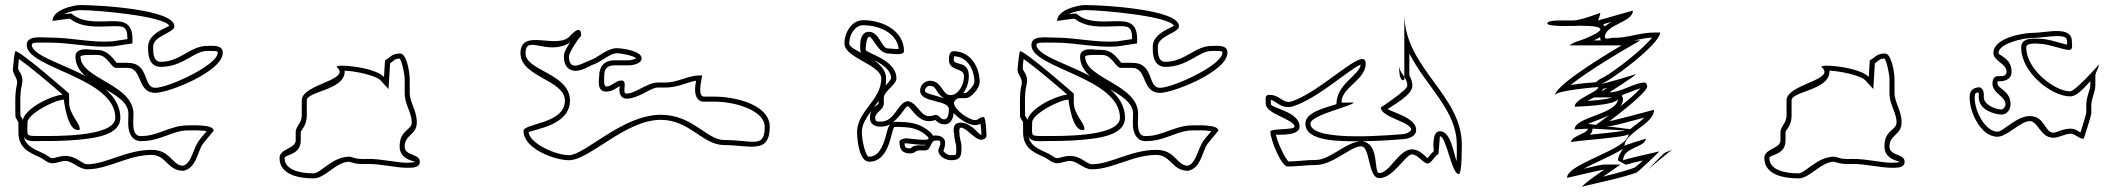

<svg xmlns="http://www.w3.org/2000/svg" viewBox="-20 -794 8401 761"><path d="M425 -630C342 -624 265 -645 179 -645C140 -645 86 -655 86 -615C86 -523 437 -487 437 -327C437 -249 185 -255 143 -255C78 -255 89 -252 89 -309C89 -342 198 -399 233 -399C233 -399 246 -279 287 -279C295 -279 296 -277 296 -285C296 -306 254 -343 254 -387V-423C254 -423 63 -591 41 -591C38 -591 32 -534 32 -528C25 -500 54 -486 47 -459C38 -423 41 -372 41 -336C41 -322 53 -316 53 -306V-270C53 -209 93 -190 137 -171C155 -163 167 -147 188 -147C205 -147 221 -156 239 -156C268 -156 292 -123 326 -123C409 -123 488 -180 581 -180C639 -180 643 -117 707 -117C754 -127 761 -180 779 -216C784 -226 827 -275 827 -276C827 -302 740 -297 722 -297C658 -297 603 -255 545 -255C499 -248 509 -310 509 -342C510 -460 299 -481 299 -570C299 -579 368 -576 368 -576C405 -576 420 -525 440 -525H485C547 -525 521 -426 596 -426C649 -426 863 -511 863 -585C863 -618 823 -612 800 -612C735 -612 694 -549 617 -549C587 -549 587 -586 587 -609C587 -653 671 -663 671 -690C671 -758 365 -774 299 -774C268 -774 188 -754 188 -711C188 -711 250 -720 257 -720C304 -683 365 -688 422 -690C469 -691 485 -692 485 -639ZM70 -319C63 -335 61 -334 61 -336C61 -373 58 -423 66 -454C78 -501 48 -512 52 -526V-528C52 -531 53 -547 55 -560C108 -523 195 -448 228 -419C184 -415 84 -368 70 -319ZM75 -250C90 -230 114 -235 143 -235C189 -235 230 -235 288 -240C357 -246 457 -259 457 -327C457 -474 212 -528 134 -581C112 -596 106 -608 106 -615C106 -628 125 -625 179 -625C262 -625 340 -604 427 -610L505 -622V-639C505 -704 470 -711 422 -710C363 -708 308 -705 269 -736L264 -740H257C252 -740 243 -739 234 -738C256 -749 286 -754 299 -754C367 -754 631 -730 651 -692C643 -684 567 -663 567 -609C567 -594 563 -529 617 -529C706 -529 749 -592 800 -592H820C843 -592 843 -590 843 -585C843 -536 647 -446 596 -446C544 -446 575 -545 485 -545H442C436 -550 412 -595 368 -596C368 -596 356 -597 343 -597C339 -597 279 -609 279 -570C279 -453 490 -438 489 -342C489 -329 487 -309 489 -289C492 -264 505 -230 547 -235C615 -236 667 -277 722 -277C735 -277 776 -279 799 -274C785 -257 767 -237 761 -225C740 -182 734 -145 705 -137C661 -139 657 -200 581 -200C480 -200 400 -143 326 -143C305 -143 283 -176 239 -176C214 -176 198 -167 188 -167C177 -167 171 -178 145 -189C107 -206 82 -220 75 -250Z M1502 -489C1464 -530 1298 -543 1316 -527C1373 -476 1176 -461 1176 -396V-336C1176 -305 1152 -294 1152 -270V-237C1152 -205 1088 -205 1088 -168C1088 -98 1171 -87 1224 -87C1268 -87 1313 -153 1364 -153C1399 -142 1405 -144 1440 -144C1484 -145 1550 -129 1592 -129C1614 -129 1644 -128 1644 -153C1644 -186 1584 -175 1584 -213C1584 -261 1632 -258 1632 -309C1632 -357 1604 -387 1604 -426V-480C1604 -507 1592 -582 1566 -582C1531 -582 1526 -564 1506 -555ZM1624 -153C1624 -150 1605 -149 1592 -149C1553 -149 1488 -165 1440 -164C1402 -164 1402 -162 1368 -173H1364C1298 -173 1250 -107 1224 -107C1168 -107 1108 -120 1108 -168C1108 -182 1172 -178 1172 -237V-270C1172 -279 1196 -293 1196 -336V-396C1196 -432 1340 -436 1346 -506V-514C1393 -512 1471 -494 1488 -476L1520 -441L1526 -543C1545 -556 1544 -561 1564 -562C1573 -552 1584 -500 1584 -480V-426C1584 -377 1612 -349 1612 -309C1612 -276 1564 -281 1564 -213C1564 -161 1624 -155 1624 -153Z M2283 -651C2283 -651 2289 -706 2239 -651C2188 -595 2043 -686 2043 -583C2043 -488 2219 -478 2219 -395C2219 -302 2055 -306 2055 -275C2055 -204 2179 -159 2235 -159C2317 -159 2458 -319 2599 -319C2715 -319 2763 -219 2851 -219C2950 -219 3031 -181 3031 -291C3031 -382 2887 -411 2815 -411H2771C2741 -411 2763 -485 2763 -495H2751C2710 -495 2664 -467 2619 -467H2587C2546 -467 2499 -423 2463 -423C2442 -423 2471 -475 2443 -475C2421 -475 2404 -451 2383 -451C2371 -451 2375 -489 2375 -495C2375 -520 2386 -535 2415 -535H2471C2488 -535 2523 -541 2523 -563C2523 -592 2448 -603 2423 -603C2383 -601 2351 -566 2319 -555C2288 -544 2235 -506 2235 -571C2235 -584 2272 -643 2283 -651ZM2239 -625C2227 -606 2215 -589 2215 -571C2215 -548 2221 -531 2235 -521C2268 -499 2313 -531 2326 -536C2367 -550 2394 -581 2424 -583C2444 -583 2491 -573 2502 -563C2496 -559 2480 -555 2471 -555H2415C2375 -555 2355 -529 2355 -494C2355 -480 2343 -431 2383 -431C2410 -431 2428 -449 2436 -453C2436 -447 2435 -443 2435 -436C2435 -429 2438 -403 2463 -403C2512 -403 2558 -447 2587 -447H2619C2666 -447 2709 -470 2739 -474C2737 -464 2735 -451 2735 -439C2735 -425 2738 -391 2771 -391H2815C2890 -391 3011 -358 3011 -291C3011 -204 2964 -239 2851 -239C2780 -239 2727 -339 2599 -339C2446 -339 2299 -179 2235 -179C2183 -179 2081 -224 2075 -270C2098 -282 2239 -297 2239 -395C2239 -504 2063 -512 2063 -583C2063 -661 2149 -570 2239 -625Z M3657 -252C3680 -229 3584 -246 3573 -246C3562 -246 3545 -240 3545 -234C3545 -203 3555 -186 3587 -186C3611 -186 3604 -198 3627 -198H3647C3672 -198 3666 -237 3689 -237C3703 -237 3707 -238 3707 -228C3707 -213 3699 -206 3699 -198C3699 -176 3727 -159 3749 -159C3786 -159 3791 -173 3791 -210C3791 -230 3783 -246 3783 -264C3783 -268 3779 -288 3789 -288C3811 -288 3843 -240 3869 -240C3880 -240 3890 -246 3890 -258C3890 -267 3887 -330 3879 -330C3860 -330 3859 -318 3845 -318C3821 -318 3761 -359 3761 -387C3761 -392 3771 -405 3783 -405H3807C3830 -405 3863 -445 3863 -468C3863 -527 3828 -591 3759 -591C3742 -591 3741 -568 3741 -558C3741 -509 3801 -528 3801 -492C3801 -457 3778 -417 3747 -417C3713 -417 3715 -474 3665 -474C3649 -474 3627 -459 3627 -435C3627 -384 3741 -401 3741 -360C3741 -344 3737 -321 3723 -321C3700 -321 3707 -346 3677 -336C3630 -321 3624 -380 3581 -393C3538 -393 3530 -312 3471 -312C3457 -312 3449 -311 3449 -327C3449 -350 3483 -358 3483 -384V-405C3483 -434 3533 -457 3533 -483C3533 -559 3411 -583 3411 -597C3411 -606 3414 -648 3425 -648C3441 -648 3460 -582 3501 -582C3512 -582 3563 -572 3563 -591C3563 -671 3481 -714 3401 -714C3357 -714 3327 -667 3327 -621C3327 -565 3473 -537 3473 -483C3473 -397 3377 -354 3377 -270C3377 -245 3384 -153 3425 -153C3512 -153 3511 -291 3527 -291C3581 -291 3619 -289 3657 -252ZM3736 -398C3734 -398 3736 -398 3734 -399ZM3678 -256C3676 -261 3674 -263 3671 -266C3627 -309 3581 -311 3527 -311C3525 -311 3522 -310 3520 -310C3555 -339 3566 -370 3578 -373C3594 -366 3623 -298 3683 -317C3686 -318 3687 -318 3688 -318C3691 -315 3703 -301 3723 -301C3754 -301 3759 -335 3760 -346C3782 -322 3818 -298 3845 -298C3855 -298 3863 -302 3866 -304C3869 -286 3870 -267 3870 -260H3868C3860 -260 3829 -308 3788 -308C3748 -308 3762 -263 3762 -263C3762 -238 3770 -225 3770 -210C3770 -176 3773 -179 3748 -179C3733 -179 3720 -192 3719 -197C3721 -201 3726 -212 3726 -228C3726 -255 3696 -257 3688 -257C3685 -257 3681 -257 3678 -256ZM3424 -668C3381 -668 3390 -597 3390 -597C3390 -565 3436 -560 3453 -551C3486 -534 3512 -512 3512 -483C3512 -482 3506 -471 3490 -455C3492 -464 3492 -474 3492 -483C3492 -563 3346 -591 3346 -621C3346 -661 3372 -694 3400 -694C3473 -694 3537 -657 3542 -600C3529 -599 3511 -602 3500 -602C3473 -602 3466 -668 3424 -668ZM3462 -394V-384C3462 -376 3428 -371 3428 -327C3428 -294 3460 -292 3470 -292C3484 -292 3497 -295 3508 -301C3497 -287 3496 -271 3490 -251C3478 -210 3461 -173 3424 -173C3411 -173 3396 -237 3396 -270C3396 -315 3431 -347 3462 -394ZM3722 -404C3675 -421 3646 -422 3646 -435C3646 -446 3658 -454 3664 -454C3695 -454 3684 -428 3722 -404ZM3798 -425C3812 -444 3820 -468 3820 -492C3820 -557 3760 -531 3760 -558C3760 -562 3761 -568 3762 -571C3814 -569 3842 -520 3842 -468C3842 -456 3813 -425 3806 -425ZM3647 -220C3646 -219 3646 -218 3646 -218H3626C3589 -218 3597 -206 3586 -206C3568 -206 3567 -210 3565 -225C3568 -226 3571 -226 3572 -226C3579 -226 3621 -219 3647 -220Z M4407 -630C4324 -624 4247 -645 4161 -645C4122 -645 4068 -655 4068 -615C4068 -523 4419 -487 4419 -327C4419 -249 4167 -255 4125 -255C4060 -255 4071 -252 4071 -309C4071 -342 4180 -399 4215 -399C4215 -399 4228 -279 4269 -279C4277 -279 4278 -277 4278 -285C4278 -306 4236 -343 4236 -387V-423C4236 -423 4045 -591 4023 -591C4020 -591 4014 -534 4014 -528C4007 -500 4036 -486 4029 -459C4020 -423 4023 -372 4023 -336C4023 -322 4035 -316 4035 -306V-270C4035 -209 4075 -190 4119 -171C4137 -163 4149 -147 4170 -147C4187 -147 4203 -156 4221 -156C4250 -156 4274 -123 4308 -123C4391 -123 4470 -180 4563 -180C4621 -180 4625 -117 4689 -117C4736 -127 4743 -180 4761 -216C4766 -226 4809 -275 4809 -276C4809 -302 4722 -297 4704 -297C4640 -297 4585 -255 4527 -255C4481 -248 4491 -310 4491 -342C4492 -460 4281 -481 4281 -570C4281 -579 4350 -576 4350 -576C4387 -576 4402 -525 4422 -525H4467C4529 -525 4503 -426 4578 -426C4631 -426 4845 -511 4845 -585C4845 -618 4805 -612 4782 -612C4717 -612 4676 -549 4599 -549C4569 -549 4569 -586 4569 -609C4569 -653 4653 -663 4653 -690C4653 -758 4347 -774 4281 -774C4250 -774 4170 -754 4170 -711C4170 -711 4232 -720 4239 -720C4286 -683 4347 -688 4404 -690C4451 -691 4467 -692 4467 -639ZM4052 -319C4045 -335 4043 -334 4043 -336C4043 -373 4040 -423 4048 -454C4060 -501 4030 -512 4034 -526V-528C4034 -531 4035 -547 4037 -560C4090 -523 4177 -448 4210 -419C4166 -415 4066 -368 4052 -319ZM4057 -250C4072 -230 4096 -235 4125 -235C4171 -235 4212 -235 4270 -240C4339 -246 4439 -259 4439 -327C4439 -474 4194 -528 4116 -581C4094 -596 4088 -608 4088 -615C4088 -628 4107 -625 4161 -625C4244 -625 4322 -604 4409 -610L4487 -622V-639C4487 -704 4452 -711 4404 -710C4345 -708 4290 -705 4251 -736L4246 -740H4239C4234 -740 4225 -739 4216 -738C4238 -749 4268 -754 4281 -754C4349 -754 4613 -730 4633 -692C4625 -684 4549 -663 4549 -609C4549 -594 4545 -529 4599 -529C4688 -529 4731 -592 4782 -592H4802C4825 -592 4825 -590 4825 -585C4825 -536 4629 -446 4578 -446C4526 -446 4557 -545 4467 -545H4424C4418 -550 4394 -595 4350 -596C4350 -596 4338 -597 4325 -597C4321 -597 4261 -609 4261 -570C4261 -453 4472 -438 4471 -342C4471 -329 4469 -309 4471 -289C4474 -264 4487 -230 4529 -235C4597 -236 4649 -277 4704 -277C4717 -277 4758 -279 4781 -274C4767 -257 4749 -237 4743 -225C4722 -182 4716 -145 4687 -137C4643 -139 4639 -200 4563 -200C4462 -200 4382 -143 4308 -143C4287 -143 4265 -176 4221 -176C4196 -176 4180 -167 4170 -167C4159 -167 4153 -178 4127 -189C4089 -206 4064 -220 4057 -250Z M5099 -392C5065 -381 5054 -418 5012 -418C4992 -418 4997 -405 4997 -382C4997 -342 5111 -321 5111 -292C5111 -278 5015 -286 5015 -272C5015 -242 5058 -134 5084 -134C5121 -134 5157 -140 5195 -140C5264 -140 5332 -214 5375 -214C5412 -214 5401 -88 5447 -88C5503 -88 5551 -182 5576 -182C5601 -182 5620 -146 5639 -146C5654 -146 5669 -182 5681 -182C5682 -182 5687 -254 5687 -254C5713 -254 5733 -104 5762 -104C5775 -104 5774 -220 5774 -220C5774 -420 5546 -524 5546 -740V-489C5553 -479 5558 -468 5558 -454C5558 -437 5453 -368 5453 -368C5453 -329 5573 -311 5573 -280C5573 -273 5552 -262 5537 -262C5525 -262 5174 -226 5174 -304C5174 -339 5345 -374 5345 -388C5345 -388 5297 -386 5297 -388C5297 -449 5393 -476 5393 -542C5393 -618 5221 -432 5099 -392ZM5546 -489C5537 -504 5525 -517 5525 -536C5525 -460 5546 -478 5546 -478ZM5277 -381C5234 -367 5154 -350 5154 -304C5154 -233 5286 -234 5370 -234C5311 -228 5251 -160 5195 -160C5156 -160 5120 -154 5087 -154C5074 -165 5044 -227 5037 -260C5047 -261 5131 -254 5131 -292C5131 -352 5017 -365 5017 -382V-398C5036 -396 5060 -358 5106 -373C5205 -405 5328 -520 5373 -538C5369 -496 5277 -462 5277 -381ZM5379 -234C5456 -235 5532 -242 5536 -242C5556 -243 5593 -249 5593 -280C5593 -327 5497 -349 5480 -362C5505 -379 5578 -418 5578 -454C5578 -471 5572 -485 5566 -495V-582C5635 -447 5754 -358 5754 -220C5754 -220 5755 -185 5753 -155C5741 -189 5730 -274 5687 -274C5652 -274 5663 -195 5663 -195C5651 -185 5643 -172 5638 -167C5630 -172 5609 -202 5576 -202C5524 -202 5488 -108 5447 -108C5423 -108 5450 -225 5379 -234Z M6263 -641C6242 -632 6219 -629 6201 -614H6407C6407 -614 6143 -461 6143 -416C6143 -436 6315 -449 6315 -449C6315 -429 6221 -403 6221 -371C6221 -371 6393 -375 6393 -404C6393 -340 6221 -332 6221 -281L6273 -284C6273 -264 6207 -256 6207 -230C6207 -236 6435 -249 6435 -263C6435 -201 6191 -147 6191 -89C6191 -89 6331 -122 6339 -122C6339 -122 6251 -63 6251 -53C6251 -57 6425 -91 6467 -111C6463 -107 6458 -104 6458 -104C6465 -104 6557 -193 6557 -194C6557 -194 6413 -162 6413 -158C6413 -212 6503 -209 6503 -245C6503 -242 6419 -221 6419 -215C6419 -269 6536 -302 6536 -359C6536 -359 6369 -314 6359 -314C6359 -314 6509 -425 6509 -452C6509 -452 6506 -467 6500 -467C6458 -467 6407 -428 6359 -428C6359 -428 6464 -495 6464 -500C6464 -500 6338 -461 6323 -461C6348 -461 6560 -618 6560 -665H6539C6482 -666 6428 -642 6371 -644C6363 -644 6341 -635 6341 -647C6341 -697 6452 -705 6452 -752L6314 -713C6314 -713 6323 -737 6323 -743C6323 -743 6243 -713 6218 -713H6167C6162 -713 6113 -714 6113 -701C6113 -686 6235 -692 6242 -692C6361 -692 6332 -670 6263 -641ZM6441 -282 6274 -303C6300 -314 6329 -323 6357 -337C6351 -332 6348 -330 6348 -330L6299 -294H6359C6375 -294 6447 -315 6498 -328C6482 -312 6461 -299 6441 -282ZM6292 -284 6420 -277C6402 -272 6333 -265 6281 -260C6287 -265 6292 -272 6292 -284ZM6576 -187 6512 -123 6607 -201ZM6492 -158C6479 -146 6470 -138 6461 -131C6442 -122 6384 -106 6334 -94C6344 -101 6350 -105 6350 -105L6403 -142H6339C6327 -142 6293 -133 6257 -125C6302 -150 6369 -176 6414 -205C6404 -192 6393 -174 6393 -158C6394 -158 6424 -141 6424 -141C6443 -147 6469 -153 6492 -158ZM6408 -417C6436 -426 6462 -439 6482 -444C6466 -425 6433 -397 6403 -373C6409 -382 6413 -393 6413 -404C6412 -404 6408 -417 6408 -417ZM6305 -468C6288 -467 6240 -463 6205 -457C6280 -517 6418 -597 6418 -597L6482 -634H6457C6482 -639 6506 -644 6528 -645C6491 -598 6388 -518 6340 -490C6331 -485 6324 -482 6322 -481ZM6298 -408H6359H6369C6345 -399 6303 -396 6272 -394C6281 -399 6289 -403 6298 -408ZM6291 -710C6290 -710 6292 -710 6291 -710ZM6334 -698 6366 -707C6356 -701 6349 -696 6341 -689C6339 -693 6336 -696 6334 -698ZM6329 -432C6331 -435 6333 -438 6334 -442C6339 -443 6345 -444 6351 -446C6350 -445 6349 -445 6349 -445ZM6325 -634H6297C6307 -639 6315 -642 6322 -647C6322 -643 6323 -638 6325 -634Z M7387 -489C7349 -530 7183 -543 7201 -527C7258 -476 7061 -461 7061 -396V-336C7061 -305 7037 -294 7037 -270V-237C7037 -205 6973 -205 6973 -168C6973 -98 7056 -87 7109 -87C7153 -87 7198 -153 7249 -153C7284 -142 7290 -144 7325 -144C7369 -145 7435 -129 7477 -129C7499 -129 7529 -128 7529 -153C7529 -186 7469 -175 7469 -213C7469 -261 7517 -258 7517 -309C7517 -357 7489 -387 7489 -426V-480C7489 -507 7477 -582 7451 -582C7416 -582 7411 -564 7391 -555ZM7509 -153C7509 -150 7490 -149 7477 -149C7438 -149 7373 -165 7325 -164C7287 -164 7287 -162 7253 -173H7249C7183 -173 7135 -107 7109 -107C7053 -107 6993 -120 6993 -168C6993 -182 7057 -178 7057 -237V-270C7057 -279 7081 -293 7081 -336V-396C7081 -432 7225 -436 7231 -506V-514C7278 -512 7356 -494 7373 -476L7405 -441L7411 -543C7430 -556 7429 -561 7449 -562C7458 -552 7469 -500 7469 -480V-426C7469 -377 7497 -349 7497 -309C7497 -276 7449 -281 7449 -213C7449 -161 7509 -155 7509 -153Z M7787 -414C7783 -354 7830 -252 7897 -252C7935 -252 7989 -314 8025 -314C8058 -314 8067 -248 8119 -248C8140 -248 8165 -264 8187 -264C8206 -264 8218 -244 8239 -244C8239 -244 8269 -334 8269 -346V-376C8269 -403 8285 -430 8285 -456V-494C8285 -508 8299 -523 8299 -538C8299 -538 8206 -432 8185 -432C8124 -432 8011 -519 8011 -606C8011 -628 8064 -620 8069 -620C8096 -620 8161 -596 8181 -596C8198 -596 8192 -621 8192 -630C8192 -694 8089 -664 8043 -664C7997 -664 7881 -644 7881 -584C7881 -552 7933 -542 7933 -510C7933 -494 7921 -492 7907 -492H7897C7883 -492 7877 -476 7877 -464C7877 -423 7929 -413 7929 -380C7929 -373 7921 -360 7913 -360C7891 -360 7843 -378 7843 -408V-422C7843 -429 7837 -449 7823 -448C7800 -446 7788 -435 7787 -414ZM7807 -413C7808 -424 7810 -426 7821 -428C7822 -426 7823 -422 7823 -422V-408C7823 -357 7889 -340 7913 -340C7939 -340 7949 -366 7949 -380C7949 -436 7897 -441 7897 -464C7897 -467 7897 -470 7898 -472H7907C7920 -472 7953 -476 7953 -510C7953 -564 7901 -574 7901 -584C7901 -619 7992 -644 8043 -644C8069 -644 8104 -651 8132 -651C8165 -651 8173 -645 8173 -630V-617C8148 -622 8099 -640 8069 -640C8066 -640 8056 -641 8045 -641C8035 -641 7991 -643 7991 -606C7991 -505 8113 -412 8185 -412C8213 -412 8241 -447 8265 -472V-456C8265 -438 8249 -411 8249 -376V-347C8248 -338 8233 -292 8226 -269C8217 -274 8206 -284 8187 -284C8156 -284 8131 -268 8119 -268C8084 -268 8085 -334 8025 -334C7972 -334 7920 -272 7897 -272C7849 -272 7803 -357 7807 -413Z"/></svg>

Font: CISF Camouflage Kit
Style: OuLn
Weight: 400
Designer: Robert Jablonski, Jasper
Foundry: Cannot Into Space Fonts
Version: Version 1.27